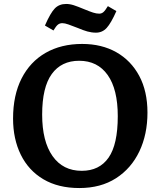

<svg xmlns="http://www.w3.org/2000/svg" viewBox="-20 -936 810 970"><path d="M381 14Q274 14 199 -30.5Q124 -75 85 -154.5Q46 -234 46 -337Q46 -455 89 -539.5Q132 -624 210.5 -669Q289 -714 395 -714Q494 -714 568 -672Q642 -630 683.5 -552.5Q725 -475 725 -367Q725 -257 684 -171Q643 -85 566 -35.5Q489 14 381 14ZM393 -73Q482 -73 528.5 -139.5Q575 -206 575 -349Q575 -485 524 -557Q473 -629 380 -629Q290 -629 241.5 -562Q193 -495 193 -357Q193 -222 245.5 -147.5Q298 -73 393 -73ZM465 -771Q443 -771 421.5 -777Q400 -783 372 -795Q344 -806 325.5 -812.5Q307 -819 295 -819Q282 -819 272.5 -811.5Q263 -804 250 -782L207 -807Q235 -871 257 -893.5Q279 -916 314 -916Q333 -916 353 -909.5Q373 -903 404 -890Q433 -878 450 -872.5Q467 -867 481 -867Q493 -867 502 -874.5Q511 -882 525 -905L568 -880Q541 -819 519 -795Q497 -771 465 -771Z"/></svg>

Font: Literata SemiBold
Style: Regular
Weight: 600
Designer: Latin by Veronika Burian and Jose Scaglione. Greek by Irene Vlachou. Cyrillic by Vera Evstafieva.
Foundry: TypeTogether
Version: Version 3.103; ttfautohint (v1.8.4.7-5d5b);gftools[0.9.29]